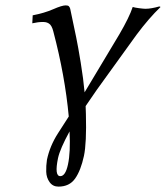

<svg xmlns="http://www.w3.org/2000/svg" viewBox="-20 -462 620 717"><path d="M239.7 28.8Q204.1 94.2 196.8 127.9Q182.6 195.8 205.1 195.8Q224.6 195.8 233.9 151.9Q243.7 106.4 239.7 28.8ZM155.3 134.8Q166 83.5 196.3 36.1L236.8 -26.9Q222.7 -179.2 179.2 -344.2Q176.3 -356 172.1 -363.5Q168 -371.1 162.1 -374.5Q156.2 -377.9 151.4 -378.9Q146.5 -379.9 138.7 -379.9Q122.6 -379.9 100.6 -375L102.1 -404.8Q145.5 -413.1 178.5 -427.5Q211.4 -441.9 225.1 -441.9Q233.4 -441.9 236.8 -439Q240.2 -436 242.2 -429.2L264.6 -322.3Q271.5 -289.1 281.5 -227.8Q291.5 -166.5 295.9 -117.2L425.8 -334Q462.9 -397.5 475.6 -436Q482.4 -433.6 499.3 -431.4Q516.1 -429.2 523.4 -429.2Q543.9 -429.2 575.2 -438L579.6 -436Q535.6 -393.6 489.7 -332L341.8 -127L299.8 -65.9Q299.8 -61 300.3 -51Q300.8 -41 300.8 -36.1Q303.7 71.8 293.5 120.1Q281.7 174.8 260.5 204.8Q239.3 234.9 198.2 234.9Q177.2 234.9 165.3 218.3Q153.3 201.7 152.6 179.4Q151.9 157.2 155.3 134.8Z"/></svg>

Font: Linux Biolinum G
Style: Italic
Weight: 400
Italic angle: -12°
Designer: Philipp H. Poll
Foundry: Philipp H. Poll
Version: Version 0.5.1